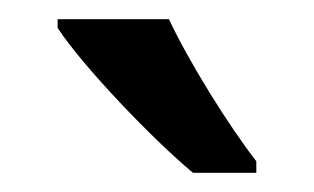

<svg xmlns="http://www.w3.org/2000/svg" viewBox="-20 -786 327 200"><path d="M156 -766H40V-757C66 -717 140 -640 181 -606H247V-618C219 -654 177 -721 156 -766Z"/></svg>

Font: Noto Sans Khmer UI Condensed Medium
Style: Regular
Weight: 500
Width: 3
Designer: Danh Hong and the Monotype Design Team
Foundry: Monotype Imaging Inc.
Version: Version 2.002